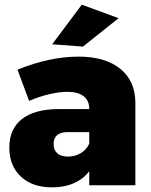

<svg xmlns="http://www.w3.org/2000/svg" viewBox="-20 -795 647 824"><path d="M561 -353V0H363V-60Q338 -27 297.5 -9Q257 9 204 9Q118 9 69 -37.5Q20 -84 20 -162Q20 -241 73.5 -283.5Q127 -326 230 -327H363V-329Q363 -363 339 -382Q315 -401 269 -401Q236 -401 192.5 -391Q149 -381 105 -362L55 -496Q193 -552 317 -552Q432 -552 496.5 -499.5Q561 -447 561 -353ZM363 -179V-228H271Q210 -228 210 -177Q210 -151 226 -137Q242 -123 271 -123Q302 -123 327 -138Q352 -153 363 -179ZM331 -775 489 -717 336 -595 204 -605Z"/></svg>

Font: #9Slide03 Montserrat ExtraBold
Style: Regular
Weight: 800
Designer: Julieta Ulanovsky
Foundry: Julieta Ulanovsky
Version: Version 6.001